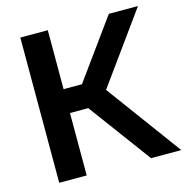

<svg xmlns="http://www.w3.org/2000/svg" viewBox="-108 -842 917 945"><g transform="rotate(-15 350.0 -370.0)"><path d="M78.5 0V-740H218.5V-439.5H312L529.5 -740H678L419.5 -382L700.5 0H546.5L311.5 -318H218.5V0Z"/></g></svg>

Font: Encode Sans SmExp SmBold
Style: Regular
Weight: 600
Width: 6
Designer: Multiple Designers
Foundry: Impallari Type
Version: Version 3.002; ttfautohint (v1.8.3) -l 8 -r 50 -G 200 -x 14 